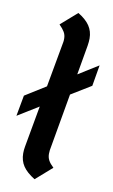

<svg xmlns="http://www.w3.org/2000/svg" viewBox="-86 -788 498 845"><g transform="rotate(10 163.0 -365.0)"><path d="M175 -125Q174 -119 174 -109Q174 -93 181 -80Q188 -67 204 -52L131 12Q95 -10 78.5 -34.5Q62 -59 62 -92Q62 -107 65 -123L98 -307L4 -249L21 -342L114 -400L151 -605Q152 -610 152 -620Q152 -636 144.5 -649Q137 -662 121 -678L194 -742Q229 -721 245.5 -696.5Q262 -672 262 -640Q262 -625 259 -607L236 -475L326 -531L310 -437L220 -382Z"/></g></svg>

Font: KoHo SemiBold
Style: Italic
Weight: 600
Italic angle: -10°
Version: Version 1.000; ttfautohint (v1.6)